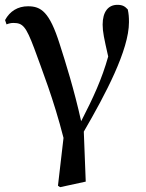

<svg xmlns="http://www.w3.org/2000/svg" viewBox="-20 -563 604 795"><path d="M220 206 229 212 335 189 327 -18C417 -173 514 -356 514 -471C514 -492 513 -506 509 -524C497 -537 487 -543 466 -543C428 -543 405 -514 405 -461C405 -431 411 -404 428 -329C402 -236 366 -158 316 -61C287 -192 252 -303 227 -381C185 -514 150 -537 96 -537C54 -537 21 -517 1 -480L7 -462C17 -466 26 -468 35 -468C74 -468 87 -455 122 -362C153 -276 202 -153 243 8Z"/></svg>

Font: Noto Serif CJK JP SemiBold
Style: Regular
Weight: 600
Designer: Ryoko NISHIZUKA 西塚涼子 (kana & ideographs); Frank Grießhammer (Latin, Greek & Cyrillic); Wenlong ZHANG 张文龙 (bopomofo); San
Foundry: Adobe
Version: Version 2.001;hotconv 1.1.0;makeotfexe 2.6.0